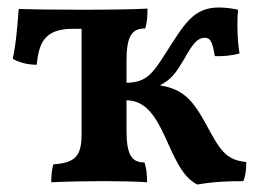

<svg xmlns="http://www.w3.org/2000/svg" viewBox="-20 -484 697 513"><path d="M530 -153C495 -217 469 -246 407 -256C439 -272 451 -291 472 -326C492 -362 506 -383 527 -383C540 -383 547 -377 554 -334C575 -333 602 -336 620 -341C614 -376 613 -425 616 -458C603 -461 583 -464 565 -464C495 -464 471 -417 422 -341C389 -289 371 -263 318 -263V-321C318 -389 333 -408 368 -408C373 -423 374 -439 374 -461C335 -459 274 -458 201 -458C109 -458 61 -459 30 -460C27 -423 23 -365 14 -327C29 -318 52 -311 78 -311C84 -368 98 -407 174 -407H198V-125C198 -66 180 -49 123 -45C118 -32 117 -13 117 3C157 1 214 0 258 0C302 0 346 1 373 3C373 -19 371 -35 366 -50C332 -50 318 -69 318 -137V-216C423 -216 424 -32 507 9C554 1 595 0 630 0C636 -13 638 -31 638 -51C582 -57 568 -83 530 -153Z"/></svg>

Font: Vollkorn Semibold
Style: Regular
Weight: 600
Designer: Friedrich Althausen
Foundry: Friedrich Althausen
Version: Version 4.015;PS 004.015;hotconv 1.0.88;makeotf.lib2.5.64775